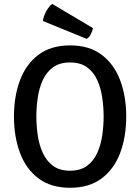

<svg xmlns="http://www.w3.org/2000/svg" viewBox="-20 -922 698 956"><path d="M49.5 -342Q49.5 -443 79.8 -523Q110 -603 172 -649.5Q234 -696 329 -696Q424.5 -696 486.2 -649.2Q548 -602.5 578.2 -522.5Q608.5 -442.5 608.5 -342Q608.5 -240.5 578.2 -160.2Q548 -80 486 -33.5Q424 13 329 13Q233.5 13 171.5 -33.8Q109.5 -80.5 79.5 -161Q49.5 -241.5 49.5 -342ZM161 -342Q161 -296.5 167.8 -249.2Q174.5 -202 192.5 -161.8Q210.5 -121.5 243.5 -96.8Q276.5 -72 329 -72Q381 -72 414 -96.8Q447 -121.5 464.8 -161.8Q482.5 -202 489.2 -249.2Q496 -296.5 496 -342Q496 -387.5 489.2 -434.8Q482.5 -482 464.8 -522Q447 -562 414 -586.5Q381 -611 329 -611Q276.5 -611 243.5 -586.5Q210.5 -562 192.5 -522Q174.5 -482 167.8 -434.8Q161 -387.5 161 -342ZM240 -902.5 443 -782Q440 -767.5 432.5 -752Q425 -736.5 411.5 -728.5L193.5 -817.5Q197 -842.5 210.8 -867Q224.5 -891.5 240 -902.5Z"/></svg>

Font: Signika SC
Style: Regular
Weight: 400
Designer: Anna Giedryś
Foundry: Anna Giedryś
Version: Version 2.000; ttfautohint (v1.8.3) -l 8 -r 50 -G 200 -x 9 -